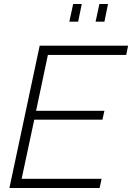

<svg xmlns="http://www.w3.org/2000/svg" viewBox="-20 -938 659 958"><path d="M178 -710H619L610 -664H219L160 -385H501L491 -341H151L88 -46H487L477 0H27ZM326 -830 345 -918H388L370 -830ZM457 -830 476 -918H519L501 -830Z"/></svg>

Font: Raleway Light
Style: Italic
Weight: 300
Italic angle: -12°
Designer: Matt McInerney, Pablo Impallari, Rodrigo Fuenzalida
Foundry: Matt McInerney, Pablo Impallari, Rodrigo Fuenzalida
Version: Version 4.026